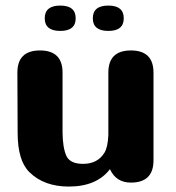

<svg xmlns="http://www.w3.org/2000/svg" viewBox="-20 -686 646 706"><path d="M544.4 -96.2Q544.4 -14.6 461.4 -14.6Q406.7 -14.6 384.3 -64Q335.4 0 232.9 0Q142.1 0 88.4 -52.7Q44.9 -95.2 44.9 -196.8L43.9 -418.9Q43.9 -500.5 127 -500.5Q210 -500.5 210 -418.9V-199.7Q210.4 -144.5 223.6 -113.8Q236.8 -83.5 285.6 -83.5Q338.4 -83.5 363.8 -124Q376.5 -144 378.4 -189.5V-418.9Q378.4 -500.5 461.4 -500.5Q544.4 -500.5 544.4 -418.9ZM201.7 -572.3Q144.5 -572.3 144.5 -618.7Q144.5 -665.5 201.7 -665.5Q258.3 -665.5 258.3 -618.7Q258.3 -572.3 201.7 -572.3ZM378.4 -572.3Q321.3 -572.3 321.3 -618.7Q321.3 -665.5 378.4 -665.5Q435.1 -665.5 435.1 -618.7Q435.1 -572.3 378.4 -572.3Z"/></svg>

Font: inglobal
Style: Bold
Weight: 700
Designer: Andrey Kochetov, Denis Davydov, Evgeny Yurtaev
Foundry: inglobal.ru
Version: Version 1.00 September 25, 2014, initial release